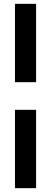

<svg xmlns="http://www.w3.org/2000/svg" viewBox="-20 -770 266 1000"><path d="M58 -342V-750H168V-342ZM58 210V-198H168V210Z"/></svg>

Font: Cabin SemiCondensed SemiBold
Style: Regular
Weight: 600
Width: 4
Designer: Pablo Impallari
Foundry: Pablo Impallari. http://www.impallari.com Igino Marini. http://www.ikern.com
Version: Version 3.001